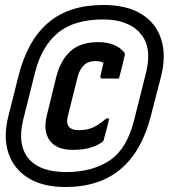

<svg xmlns="http://www.w3.org/2000/svg" viewBox="-20 -735 677 770"><path d="M394 -715Q489 -715 547.5 -678.5Q606 -642 626.5 -577.5Q647 -513 626 -429L585 -270Q549 -129 464 -57Q379 15 242 15Q153 15 94.5 -20.5Q36 -56 14 -120.5Q-8 -185 14 -271L54 -430Q90 -573 173.5 -644Q257 -715 394 -715ZM394 -657Q277 -657 212 -603Q147 -549 121 -446L73 -255Q48 -152 97 -96Q143 -45 245 -45Q351 -45 420.5 -92Q490 -139 518 -254L566 -445Q591 -547 542 -602Q520 -628 482.5 -642.5Q445 -657 394 -657ZM374 -566Q412 -566 438 -554.5Q464 -543 477 -526Q483 -520 480 -512Q475 -489 469 -466Q463 -443 457 -420H391Q380 -420 383 -431Q386 -444 389 -457Q392 -470 395 -483Q382 -490 362 -490Q334 -490 317 -474Q300 -458 292 -429L254 -277Q244 -243 255 -229Q264 -213 298 -213Q330 -213 354.5 -224.5Q379 -236 406 -260H418Q414 -241 409 -222Q404 -203 399 -186Q398 -179 396 -173.5Q394 -168 389 -165Q370 -151 342 -142.5Q314 -134 272 -134Q207 -134 179.5 -171.5Q152 -209 168 -273L206 -428Q223 -494 263 -530Q303 -566 374 -566Z"/></svg>

Font: Recursive Mn Lnr St
Style: Bold Italic
Weight: 700
Italic angle: -15°
Monospace: yes
Version: Version 1.079;hotconv 1.0.112;makeotfexe 2.5.65598; ttfautoh